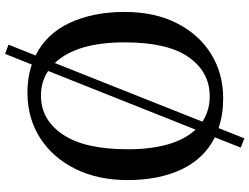

<svg xmlns="http://www.w3.org/2000/svg" viewBox="-132 -742 972 748"><g transform="rotate(90 354.0 -368.0)"><path d="M347.5 11Q284 12 231.5 -6L190 98L154 85L196 -20.5Q111 -63 68.8 -154.2Q26.5 -245.5 26.5 -367.5Q26.5 -485 70.5 -571.2Q114.5 -657.5 190.5 -704.5Q266.5 -751.5 363 -751.5Q426.5 -751.5 479 -733.5L519 -834L555 -820L515 -719Q598 -677.5 639.8 -589.5Q681.5 -501.5 681.5 -379.5Q681.5 -263 638 -175.5Q594.5 -88 519 -39.2Q443.5 9.5 347.5 11ZM355 -699Q260.5 -699 202.8 -617Q145 -535 145 -367.5Q145 -180.5 225.5 -95.5L454 -670.5Q411.5 -699 355 -699ZM561.5 -379.5Q561.5 -561 485 -644L256.5 -69.5Q298.5 -41.5 352.5 -41.5Q446.5 -41.5 504 -126.8Q561.5 -212 561.5 -379.5Z"/></g></svg>

Font: Merriweather
Style: Regular
Weight: 400
Designer: Eben Sorkin
Foundry: Eben Sorkin
Version: Version 2.100; ttfautohint (v1.7.19-72a1) -l 8 -r 50 -G 200 